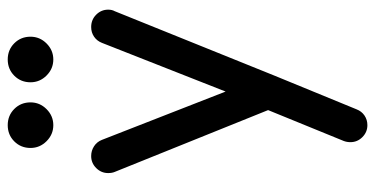

<svg xmlns="http://www.w3.org/2000/svg" viewBox="-257 -499 971 497"><g transform="rotate(-90 228.5 -250.5)"><path d="M448 -439 281 -25 194 187Q189 200 178 207.5Q167 215 153 215Q135 215 122 202Q109 189 109 171Q109 162 112 154L192 -42L32 -439Q29 -446 29 -456Q29 -474 42 -487Q55 -500 73 -500Q87 -500 98.5 -492.5Q110 -485 115 -472L240 -152L366 -472Q371 -485 382 -492.5Q393 -500 407 -500Q426 -500 439 -487Q452 -474 452 -456Q452 -446 448 -439ZM323 -598Q299 -598 281.5 -615.5Q264 -633 264 -657Q264 -682 281 -699Q298 -716 323 -716Q348 -716 365 -699Q382 -682 382 -657Q382 -633 364.5 -615.5Q347 -598 323 -598ZM153 -598Q129 -598 111.5 -615.5Q94 -633 94 -657Q94 -682 111 -699Q128 -716 153 -716Q178 -716 195 -699Q212 -682 212 -657Q212 -633 194.5 -615.5Q177 -598 153 -598Z"/></g></svg>

Font: Hanken
Style: Book
Weight: 400
Designer: Alfredo Marco Pradil
Foundry: Hanken Design Co.
Version: Version 2.06 2014